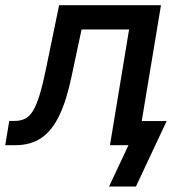

<svg xmlns="http://www.w3.org/2000/svg" viewBox="-55 -549 650 726"><path d="M-35.2 0 -20 -91.8H0Q22.9 -91.8 39.8 -100.1Q56.6 -108.4 69.8 -129.9Q83 -151.4 95 -190.7Q106.9 -230 119.6 -292L168.5 -529.3H553.7L465.8 0H360.8L433.1 -437.5H253.4L216.3 -263.2Q197.3 -171.4 169.7 -113.3Q142.1 -55.2 101.6 -27.6Q61 0 2.4 0ZM357.4 156.2 430.7 0H396.5L411.6 -91.3H575.2L459 156.2Z"/></svg>

Font: Inter 24pt Medium
Style: Italic
Weight: 500
Italic angle: -9.3988°
Designer: Rasmus Andersson
Foundry: rsms
Version: Version 4.001;git-66647c0bb